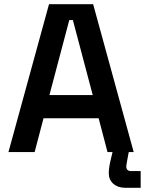

<svg xmlns="http://www.w3.org/2000/svg" viewBox="-20 -720 686 909"><path d="M20 0 212 -700H421L613 0H489L447 -160H186L144 0ZM214 -270H419L325 -625H308ZM572 169Q538 169 516.5 150Q495 131 495 100Q495 86 497.5 69.5Q500 53 504 37L517 -18H593L582 40Q581 48 579.5 55Q578 62 578 69Q578 90 601 90H646V169Z"/></svg>

Font: Space Grotesk Light SemiBold
Style: Regular
Weight: 600
Version: Version 2.000